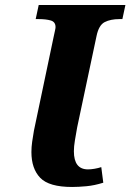

<svg xmlns="http://www.w3.org/2000/svg" viewBox="-20 -734 519 764"><path d="M267 10Q175 10 140 -26.5Q105 -63 105 -129Q105 -149 108 -170Q111 -191 115 -214L194 -590Q197 -604 199 -613Q201 -622 201 -626Q201 -647 182 -652.5Q163 -658 134 -658H122L134 -714H479L467 -658H455Q420 -658 396.5 -646Q373 -634 364 -590L287 -227Q282 -199 278 -175Q274 -151 274 -132Q274 -60 330 -60Q342 -60 356.5 -62.5Q371 -65 383 -69L391 -7Q356 4 324 7Q292 10 267 10Z"/></svg>

Font: Noto Serif SemiCondensed ExtraBold
Style: Italic
Weight: 800
Width: 4
Italic angle: -12°
Designer: Monotype Design Team
Foundry: Monotype Imaging Inc.
Version: Version 2.014; ttfautohint (v1.8.4.7-5d5b)